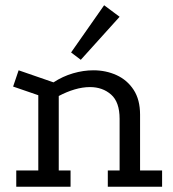

<svg xmlns="http://www.w3.org/2000/svg" viewBox="-20 -712 661 732"><path d="M42 0V-62H126V-349L30 -382L51 -444L184 -398Q219 -421 258.5 -432.5Q298 -444 336 -444Q384 -444 424.5 -425.5Q465 -407 489.5 -369.5Q514 -332 514 -275V-62H598V0H391V-62H436V-259Q436 -323 403.5 -351.5Q371 -380 323 -380Q295 -380 264.5 -371Q234 -362 204 -346V-62H249V0ZM377 -692 436 -648 288 -484 251 -512Z"/></svg>

Font: Podkova VF Beta
Style: Regular
Weight: 400
Designer: Ilya Yudin
Foundry: Cyreal (www.cyreal.org)
Version: Version 2.100